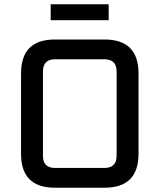

<svg xmlns="http://www.w3.org/2000/svg" viewBox="-20 -874 742 894"><path d="M78 -158V-532Q78 -690 235 -690H467Q625 -690 625 -532V-158Q625 0 467 0H235Q78 0 78 -158ZM180 -149Q180 -92 236 -92H466Q523 -92 523 -149V-541Q523 -598 466 -598H236Q180 -598 180 -541ZM216 -780V-854H486V-780Z"/></svg>

Font: Oxanium Medium
Style: Regular
Weight: 500
Designer: Severin Meyer
Version: Version 1.001